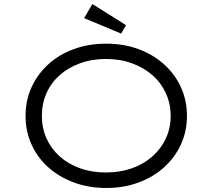

<svg xmlns="http://www.w3.org/2000/svg" viewBox="-20 -924 1055 954"><path d="M507 10Q420 10 346.5 -17.5Q273 -45 219.5 -93Q166 -141 136.5 -206.5Q107 -272 107 -348Q107 -425 136.5 -490Q166 -555 219.5 -604Q273 -653 346.5 -680Q420 -707 507 -707Q595 -707 668 -680Q741 -653 795 -604.5Q849 -556 879 -490.5Q909 -425 909 -348Q909 -272 879 -206.5Q849 -141 795 -92.5Q741 -44 668 -17Q595 10 507 10ZM507 -67Q577 -67 636 -88Q695 -109 738 -147.5Q781 -186 804.5 -237Q828 -288 828 -348Q828 -408 804.5 -460Q781 -512 738 -550Q695 -588 636 -609.5Q577 -631 507 -631Q436 -631 377.5 -609.5Q319 -588 276.5 -550.5Q234 -513 211 -461Q188 -409 188 -348Q188 -288 211 -236.5Q234 -185 276.5 -147Q319 -109 377.5 -88Q436 -67 507 -67ZM582 -757 398 -834 439 -904 606 -799Z"/></svg>

Font: Lexend Peta Light
Style: Regular
Weight: 300
Version: Version 1.007